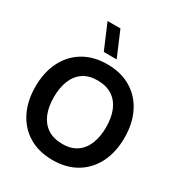

<svg xmlns="http://www.w3.org/2000/svg" viewBox="-228 -1139 1214 1304"><g transform="rotate(30 379.0 -487.5)"><path d="M314.5 -795 231.5 -990H332.5L415.5 -795ZM379 15Q271 15 192.8 -32Q114.5 -79 72.2 -163.5Q30 -248 30 -360Q30 -472 72.2 -556.5Q114.5 -641 192.8 -688Q271 -735 379 -735Q487 -735 565.2 -688Q643.5 -641 685.8 -556.5Q728 -472 728 -360Q728 -248 685.8 -163.5Q643.5 -79 565.2 -32Q487 15 379 15ZM379 -113Q447.5 -112 493 -142.5Q538.5 -173 561.2 -229Q584 -285 584 -360Q584 -435 561.2 -490Q538.5 -545 493 -575.5Q447.5 -606 379 -607Q310.5 -608 265 -577.5Q219.5 -547 196.8 -491Q174 -435 174 -360Q174 -285 196.8 -230Q219.5 -175 265 -144.5Q310.5 -114 379 -113Z"/></g></svg>

Font: Manrope ExtraLight ExtraBold
Style: Regular
Weight: 800
Version: Version 4.504